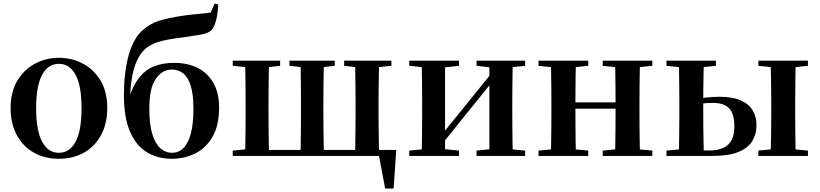

<svg xmlns="http://www.w3.org/2000/svg" viewBox="-20 -877 4612 1080"><path d="M311 16.2Q231.7 16.2 170.5 -18.3Q109.3 -52.8 74.5 -117Q39.6 -181.2 39.6 -269.8Q39.6 -359.1 76.8 -422Q114 -484.9 175.9 -518.4Q237.8 -551.9 311 -551.9Q385.1 -551.9 447.1 -518.8Q509 -485.6 546.2 -422.7Q583.4 -359.8 583.4 -269.8Q583.4 -180.5 548 -116.3Q512.6 -52 451.4 -17.9Q390.2 16.2 311 16.2ZM311 -17.5Q372 -17.5 405.4 -80.1Q438.7 -142.6 438.7 -268.1Q438.7 -394.2 405.4 -456.1Q372 -518 311 -518Q250.7 -518 217 -456.1Q183.2 -394.2 183.2 -268.1Q183.2 -142.6 217 -80.1Q250.7 -17.5 311 -17.5Z M945.7 16.2Q867.9 16.2 807.3 -19.9Q746.8 -56 712 -134.8Q677.1 -213.7 677.1 -342.3Q677.1 -469.2 703.4 -565.2Q729.7 -661.1 781.7 -706.3Q824.6 -745.2 877.4 -761Q930.3 -776.7 1002.5 -787.7Q1041.1 -794 1085.3 -797.6Q1129.5 -801.3 1165.3 -806.6L1187 -856.9L1207.9 -851.7Q1205 -800.9 1195.8 -764.4Q1186.5 -727.9 1171.1 -709Q1152.7 -690.2 1112.9 -683Q1073 -675.9 1017.9 -667.9Q966.4 -661.9 929.3 -655.1Q892.2 -648.4 864.3 -639.1Q836.4 -629.8 811.8 -613.6Q768.3 -583.9 742.4 -516.7Q716.4 -449.4 710.7 -322.6L705.2 -324.6Q728.1 -395.2 761.7 -438.8Q795.3 -482.3 844.1 -502.9Q893 -523.4 960 -523.4Q1036.3 -523.4 1092.9 -494.4Q1149.5 -465.5 1180.9 -409.4Q1212.4 -353.3 1212.4 -272Q1212.4 -170.9 1175.4 -107.2Q1138.4 -43.5 1077.8 -13.7Q1017.3 16.2 945.7 16.2ZM947.9 -17.5Q985.2 -17.5 1012.2 -44.5Q1039.2 -71.6 1053.7 -126.5Q1068.1 -181.4 1068.1 -264.3Q1068.1 -345.1 1053.1 -393.8Q1038.1 -442.4 1010.5 -464.2Q983 -486 946.4 -486Q893.4 -486 856.6 -433.9Q819.8 -381.8 819.8 -266Q819.8 -178.6 836.3 -123.8Q852.8 -68.9 881.8 -43.2Q910.8 -17.5 947.9 -17.5Z M1357.9 0Q1359.6 -25.5 1360.1 -67.4Q1360.6 -109.4 1361.1 -154.7Q1361.6 -200 1361.6 -234.8V-301.2Q1361.6 -335.7 1361.1 -381Q1360.6 -426.4 1360.1 -468.7Q1359.6 -511 1357.9 -535.7H1493.7Q1492.7 -511 1492.1 -468.7Q1491.4 -426.4 1490.9 -381Q1490.4 -335.7 1490.4 -301.2V-234.8Q1490.4 -200 1490.9 -154.7Q1491.4 -109.4 1492.1 -67.4Q1492.7 -25.5 1493.7 0ZM1669.4 0Q1671.1 -25.5 1671.6 -67.4Q1672.1 -109.4 1672.6 -154.7Q1673.1 -200 1673.1 -234.8V-301.2Q1673.1 -335.7 1672.6 -381Q1672.1 -426.4 1671.6 -468.7Q1671.1 -511 1669.4 -535.7H1802.3Q1801.3 -511 1800.7 -468.7Q1800 -426.4 1799.5 -381Q1799 -335.7 1799 -301.2V-234.8Q1799 -200 1799.5 -154.7Q1800 -109.4 1800.7 -67.4Q1801.3 -25.5 1802.3 0ZM1977 0Q1978 -25.5 1978.5 -67.4Q1979 -109.4 1979.5 -154.7Q1980 -200 1980 -234.8V-301.2Q1980 -335.7 1979.5 -381Q1979 -426.4 1978.5 -468.7Q1978 -511 1977 -535.7H2113Q2112 -511 2111.2 -468.7Q2110.3 -426.4 2109.8 -381Q2109.3 -335.7 2109.3 -301.2V-234.8Q2109.3 -200 2109.8 -154.7Q2110.3 -109.4 2111.2 -67.4Q2112 -25.5 2113 0ZM2146.4 183.5 2105.9 -32.6 2157.3 0H1428.9V-33.6H2209L2194 183.5ZM1289.2 -506.8V-535.7H1555.7V-506.8L1459.1 -495.5H1399ZM1608.4 -506.8V-535.7H1862.8V-506.8L1765.7 -495.5H1709.5ZM1915.9 -506.8V-535.7H2181.7V-506.8L2074.7 -495.5H2013.8ZM1289.2 0V-29.9L1399 -40.2H1428.9V0Z M2282.2 0V-29.9L2391 -40.2H2459.4L2561.8 -29.9V0ZM2660.6 0V-29.9L2757.5 -40.2H2825.3L2934 -29.9V0ZM2350.9 0Q2352.6 -25.5 2353.1 -67.4Q2353.6 -109.4 2354.1 -154.7Q2354.6 -200 2354.6 -234.8V-301.2Q2354.6 -335.7 2354.1 -381Q2353.6 -426.4 2353.1 -468.7Q2352.6 -511 2350.9 -535.7H2483.4V0ZM2454.7 -51.6 2406.4 -77.8H2431.4L2590.6 -274.4L2761 -485.4L2808.7 -460.9H2784.5L2620.2 -257.7ZM2732.8 0V-535.7H2864.6Q2863.6 -511 2863.1 -468.7Q2862.6 -426.4 2862.1 -381Q2861.6 -335.7 2861.6 -301.2V-234.8Q2861.6 -200 2862.1 -154.7Q2862.6 -109.4 2863.1 -67.4Q2863.6 -25.5 2864.6 0ZM2282.2 -506.8V-535.7H2561.8V-506.8L2459.7 -495.5H2392ZM2660.6 -506.8V-535.7H2934V-506.8L2825.5 -495.5H2757.8Z M3077.9 0Q3079.6 -25.5 3080.1 -67.5Q3080.6 -109.6 3081.1 -154.8Q3081.6 -200 3081.6 -234.8V-301.2Q3081.6 -335.7 3081.1 -381.1Q3080.6 -426.5 3080.1 -468.7Q3079.6 -511 3077.9 -535.7H3219.6Q3218.6 -510.7 3218.1 -467.8Q3217.6 -425 3217.1 -378Q3216.6 -331 3216.6 -291.8V-270.6Q3216.6 -217.9 3217.1 -165Q3217.6 -112.1 3218.1 -68.6Q3218.6 -25.1 3219.6 0ZM3438.6 0Q3440.6 -25.1 3441.1 -68.6Q3441.6 -112.1 3442.1 -165Q3442.6 -217.9 3442.6 -270.6V-291.8Q3442.6 -330.7 3442.1 -378Q3441.6 -425.4 3441.1 -468.1Q3440.6 -510.7 3438.6 -535.7H3580Q3579 -510.7 3578.5 -468.5Q3578 -426.3 3577.5 -381Q3577 -335.6 3577 -301.2V-234.8Q3577 -200 3577.5 -154.8Q3578 -109.6 3578.5 -67.5Q3579 -25.5 3580 0ZM3009.2 0V-29.9L3119 -40.2H3180.6L3288.8 -29.9V0ZM3009.2 -506.8V-535.7H3288.8V-506.8L3180.6 -495.5H3119ZM3370.2 0V-29.9L3478.9 -40.2H3541.5L3649.4 -29.9V0ZM3370.2 -506.8V-535.7H3649.4V-506.8L3541.5 -495.5H3478.9ZM3148.9 -265.9V-301H3509.1V-265.9Z M3858.3 0V-30.5H3970.3Q4039.9 -30.5 4075.3 -62.9Q4110.7 -95.4 4110.7 -166.5Q4110.7 -238.7 4080.7 -268.4Q4050.6 -298.1 3991.9 -298.1Q3956.8 -298.1 3928.7 -294.9Q3900.5 -291.8 3873.7 -285.8V-316.8Q3912.3 -324 3951.7 -328.3Q3991.1 -332.7 4027.1 -332.7Q4099.5 -332.7 4145.3 -312.9Q4191.1 -293.2 4213.2 -257.1Q4235.2 -221 4235.2 -172.1Q4235.2 -122.3 4211.5 -83.4Q4187.8 -44.5 4133.9 -22.2Q4080 0 3989.2 0ZM3798.3 0Q3799.3 -25.5 3799.8 -67.4Q3800.3 -109.4 3800.8 -154.7Q3801.3 -200 3801.3 -234.8V-301.2Q3801.3 -335.7 3800.8 -381Q3800.3 -426.4 3799.8 -468.7Q3799.3 -511 3798.3 -535.7H3939.4Q3938.4 -511 3937.6 -468.7Q3936.7 -426.4 3936.2 -381Q3935.7 -335.7 3935.7 -301V-234.8Q3935.7 -200 3936.2 -154.7Q3936.7 -109.4 3937.6 -67.4Q3938.4 -25.5 3939.4 0ZM4314.3 0Q4315.6 -25.5 4316.4 -67.4Q4317.3 -109.4 4317.8 -154.7Q4318.3 -200 4318.3 -234.8V-301.2Q4318.3 -335.7 4317.8 -381Q4317.3 -426.4 4316.4 -468.7Q4315.6 -511 4314.3 -535.7H4456Q4455 -511 4454.5 -468.7Q4454 -426.4 4453.5 -381Q4453 -335.7 4453 -301.2V-234.8Q4453 -200 4453.5 -154.7Q4454 -109.4 4454.5 -67.4Q4455 -25.5 4456 0ZM3728.9 -506.8V-535.7H4007.1V-506.8L3899.9 -495.5H3837.3ZM4245.9 0V-29.9L4353.9 -40.2H4417.2L4524.7 -29.9V0ZM4245.9 -506.8V-535.7H4524.7V-506.8L4417.2 -495.5H4353.9ZM3728.9 0V-29.9L3837.3 -40.2H3870V0Z"/></svg>

Font: Noto Serif HK
Style: Regular
Weight: 200
Designer: Ryoko NISHIZUKA 西塚涼子 (kana & ideographs); Frank Grießhammer (Latin, Greek & Cyrillic); Wenlong ZHANG 张文龙 (bopomofo); San
Foundry: Adobe
Version: Version 2.001;hotconv 1.1.0;makeotfexe 2.6.0